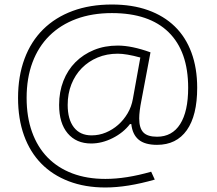

<svg xmlns="http://www.w3.org/2000/svg" viewBox="-20 -695 962 851"><path d="M447 136Q357 136 285 108.5Q213 81 163 30Q113 -21 86.5 -94.5Q60 -168 60 -261Q60 -357 88.5 -434Q117 -511 171 -564.5Q225 -618 302 -646.5Q379 -675 476 -675Q566 -675 636 -650Q706 -625 754.5 -578Q803 -531 828.5 -462Q854 -393 854 -306Q854 -183 808 -118Q762 -53 676 -53Q622 -53 594.5 -76Q567 -99 562 -145H556Q527 -107 479.5 -83Q432 -59 384 -59Q318 -59 280 -104Q242 -149 242 -230Q242 -288 261 -336.5Q280 -385 314.5 -419.5Q349 -454 396.5 -473.5Q444 -493 502 -493Q564 -493 647 -463L607 -251Q602 -226 599.5 -206Q597 -186 597 -170Q597 -127 615.5 -108Q634 -89 676 -89Q743 -89 778.5 -145Q814 -201 814 -306Q814 -467 727.5 -552Q641 -637 476 -637Q388 -637 318 -611Q248 -585 199 -536.5Q150 -488 124 -418.5Q98 -349 98 -261Q98 -177 122 -110Q146 -43 191 3Q236 49 300.5 73.5Q365 98 447 98Q539 98 650 66L666 101Q544 136 447 136ZM386 -95Q419 -95 449 -107.5Q479 -120 503.5 -141.5Q528 -163 545.5 -192.5Q563 -222 569 -257L602 -440Q540 -457 502 -457Q453 -457 412.5 -440Q372 -423 342.5 -393Q313 -363 296.5 -321.5Q280 -280 280 -230Q280 -166 307.5 -130.5Q335 -95 386 -95Z"/></svg>

Font: Encode Sans Wide
Style: Thin
Weight: 100
Designer: Pablo Impallari, Andres Torresi
Foundry: Pablo Impallari, Andres Torresi
Version: Version 1.000; ttfautohint (v1.00) -l 8 -r 50 -G 200 -x 14 -